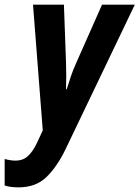

<svg xmlns="http://www.w3.org/2000/svg" viewBox="-81 -566 600 826"><path d="M-1 240Q-37 240 -61 232V118Q-35 125 -15 125Q18 125 39 105.5Q60 86 77 51L103 -5L61 -546H194L203 -297Q204 -269 204 -238.5Q204 -208 203 -182H206Q214 -208 224 -237.5Q234 -267 245 -291L358 -546H499L200 78Q164 152 118.5 196Q73 240 -1 240Z"/></svg>

Font: Noto Sans Condensed
Style: Bold Italic
Weight: 700
Width: 3
Italic angle: -12°
Designer: Monotype Design Team
Foundry: Monotype Imaging Inc.
Version: Version 2.013; ttfautohint (v1.8.4.7-5d5b)